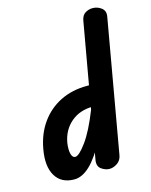

<svg xmlns="http://www.w3.org/2000/svg" viewBox="-117 -847 729 928"><g transform="rotate(-15 248.0 -383.5)"><path d="M139 5Q74 5 45 -43.5Q16 -92 31 -175Q44 -249 82.5 -303Q121 -357 180 -386.5Q239 -416 314 -416H342L328 -312H317Q250 -312 206 -274.5Q162 -237 151 -175Q146 -141 151.5 -120Q157 -99 171 -99Q190 -99 227.5 -150.5Q265 -202 304 -301L297 -146Q258 -71 218.5 -33Q179 5 139 5ZM316 0Q296 0 276 -14Q256 -28 261 -59L379 -727Q384 -752 401 -762Q418 -772 437 -772Q462 -772 481.5 -756.5Q501 -741 495 -712L379 -52Q375 -27 355.5 -13.5Q336 0 316 0Z"/></g></svg>

Font: Edu VIC WA NT Beginner
Style: Bold
Weight: 700
Designer: Tina and Corey Anderson
Foundry: Google for Education
Version: Version 1.003